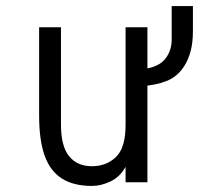

<svg xmlns="http://www.w3.org/2000/svg" viewBox="-20 -601 656 633"><path d="M283 12Q222 12 183.5 -12.8Q145 -37.5 127 -88.5Q109 -139.5 109 -219V-511H181V-191Q181 -119 207.8 -86Q234.5 -53 283 -53Q331 -53 362.5 -83.5Q394 -114 394 -189V-511H466V0H394V-51Q375.5 -17.5 344.2 -2.8Q313 12 283 12ZM446 -317V-372Q502.5 -379 524.2 -406.2Q546 -433.5 546 -470V-581H616V-498Q616 -460.5 608.5 -432.5Q601 -404.5 588 -384Q565.5 -348 528.8 -333.8Q492 -319.5 446 -317Z"/></svg>

Font: Overpass Mono Light
Style: Regular
Weight: 300
Monospace: yes
Designer: Delve Withrington, Dave Bailey
Foundry: Delve Fonts LLC
Version: Version 4.000